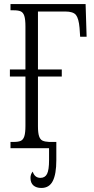

<svg xmlns="http://www.w3.org/2000/svg" viewBox="-20 -734 467 951"><path d="M409 -552H377L374 -596Q370 -642 356.5 -659.5Q343 -677 303 -677H168V-390H286V-355H168V-109Q168 -76 173.5 -59.5Q179 -43 190.5 -37.5Q202 -32 223 -31H259V59Q259 128 241.5 162.5Q224 197 185 197Q160 197 145.5 184.5Q131 172 131 147Q131 129 142 116Q152 147 180 147Q203 147 213 127.5Q223 108 223 59V0H32V-31H48Q71 -31 83 -36.5Q95 -42 100.5 -59Q106 -76 106 -111V-355H29V-390H106V-603Q106 -638 100.5 -655Q95 -672 83 -677.5Q71 -683 48 -683H32V-714H404Z"/></svg>

Font: Noto Serif CondLight
Style: Regular
Weight: 300
Width: 3
Designer: Monotype Design Team
Foundry: Monotype Imaging Inc.
Version: Version 1.001